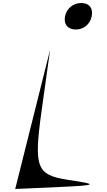

<svg xmlns="http://www.w3.org/2000/svg" viewBox="-20 -1220 710 1275"><path d="M81 35 370 22C629 10 636 5 430 -26C224 -58 204 -105 255 -476L313 -891C235 -582 159 -274 81 35ZM412 -1112C401 -1059 430 -1024 483 -1024C536 -1024 578 -1059 589 -1112C600 -1165 573 -1200 520 -1200C467 -1200 423 -1165 412 -1112Z"/></svg>

Font: Venom Sans
Style: Obl
Weight: 400
Version: Version 1.001